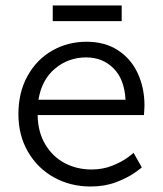

<svg xmlns="http://www.w3.org/2000/svg" viewBox="-20 -667 594 699"><path d="M295 -515Q362 -515 409.5 -484Q457 -453 481.5 -400Q506 -347 506 -283Q506 -272 505 -262Q504 -252 504 -248H117Q118 -186 145 -141Q172 -96 216 -73Q260 -50 313 -50Q354 -50 388 -63.5Q422 -77 444 -93Q466 -109 466 -111L496 -58Q496 -56 469.5 -37.5Q443 -19 402 -3.5Q361 12 310 12Q236 12 176 -21.5Q116 -55 81.5 -115Q47 -175 47 -251Q47 -331 80.5 -391Q114 -451 170.5 -483Q227 -515 295 -515ZM294 -458Q229 -458 180.5 -417.5Q132 -377 120 -304H437Q433 -379 393 -418.5Q353 -458 294 -458ZM423 -647V-590H172V-647Z"/></svg>

Font: Museo Sans Light
Style: Regular
Weight: 300
Designer: Jos Buivenga
Foundry: Jos Buivenga & Rosetta Type Foundry (extension, remastering)
Version: Version 3.600;PS 1.000;hotconv 1.0.88;makeotf.lib2.5.647800;